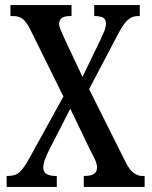

<svg xmlns="http://www.w3.org/2000/svg" viewBox="-20 -734 596 754"><path d="M6 0V-43H11Q41 -43 57.5 -58.5Q74 -74 95 -112L229 -355L99 -618Q85 -646 70.5 -658.5Q56 -671 31 -671H21V-714H261V-671H258Q230 -671 221 -662Q212 -653 212 -641Q212 -631 219 -614.5Q226 -598 233 -583L304 -432L376 -581Q384 -598 390 -613Q396 -628 396 -642Q396 -660 383.5 -665.5Q371 -671 352 -671H350V-714H529V-671H522Q499 -671 482 -656Q465 -641 443 -599L330 -384L474 -96Q489 -66 505.5 -54.5Q522 -43 537 -43H548V0H309V-43H313Q361 -43 361 -76Q361 -88 356 -100.5Q351 -113 334 -145L256 -307L175 -149Q165 -130 157.5 -110.5Q150 -91 150 -75Q150 -43 200 -43H203V0Z"/></svg>

Font: Noto Serif Myanmar ExtraCondensed Medium
Style: Regular
Weight: 500
Width: 2
Designer: Ben Mitchell and the Monotype Design Team
Foundry: Monotype Imaging Inc.
Version: Version 2.106; ttfautohint (v1.8.4.7-5d5b)